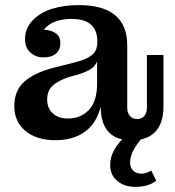

<svg xmlns="http://www.w3.org/2000/svg" viewBox="-20 -540 688 753"><path d="M196.8 9.8Q123 9.8 79.6 -26.6Q36.1 -63 36.1 -123Q36.1 -185.1 75.7 -220Q115.2 -254.9 189 -273.9L272 -294.9Q318.8 -306.6 340.3 -323.7Q361.8 -340.8 361.8 -376V-377Q361.8 -465.8 261.2 -465.8Q186.5 -465.8 151.9 -423.8Q216.8 -418.9 216.8 -371.1Q216.8 -344.7 199.5 -329.8Q182.1 -314.9 150.9 -314.9Q120.1 -314.9 99.1 -334Q78.1 -353 78.1 -386.2Q78.1 -429.2 108.4 -460.4Q138.7 -491.7 185.5 -505.9Q232.4 -520 289.1 -520Q479 -520 479 -361.8V-118.2Q479 -97.7 489.3 -85.4Q499.5 -73.2 517.1 -73.2Q536.1 -73.2 546.1 -85.4Q556.2 -97.7 556.2 -118.2V-324.2H621.1V-124Q621.1 -12.2 532.2 6.8Q490.2 57.6 490.2 97.2Q490.2 117.7 502.7 129.4Q515.1 141.1 535.2 141.1Q552.7 141.1 573.2 128.9L592.8 168.9Q561.5 192.9 511.2 192.9Q467.8 192.9 439.9 169.7Q412.1 146.5 412.1 106.9Q412.1 55.2 459 6.8Q375 -12.7 375 -122.1Q358.4 -55.7 312.5 -22.9Q266.6 9.8 196.8 9.8ZM165 -149.9Q165 -115.2 187.3 -95.2Q209.5 -75.2 246.1 -75.2Q296.4 -75.2 328.6 -108.9Q360.8 -142.6 360.8 -212.9V-298.8Q353.5 -281.2 336.7 -269.8Q319.8 -258.3 287.1 -248L250 -237.8Q206.5 -223.1 185.8 -203.4Q165 -183.6 165 -149.9Z"/></svg>

Font: Montagu Slab 144pt Medium
Style: Regular
Weight: 500
Designer: Florian Karsten
Foundry: Florian Karsten
Version: Version 1.000